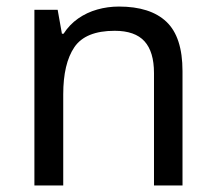

<svg xmlns="http://www.w3.org/2000/svg" viewBox="-20 -566 658 586"><path d="M343 -546Q439 -546 488 -499.5Q537 -453 537 -349V0H450V-343Q450 -408 421 -440Q392 -472 330 -472Q241 -472 207 -422Q173 -372 173 -278V0H85V-536H156L169 -463H174Q192 -491 218.5 -509.5Q245 -528 277 -537Q309 -546 343 -546Z"/></svg>

Font: binaryh115
Style: Book
Weight: 400
Designer: Jelle Bosma - Monotype Design Team
Foundry: Monotype Imaging Inc.
Version: Version 2.003